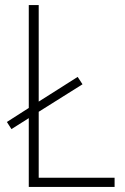

<svg xmlns="http://www.w3.org/2000/svg" viewBox="-20 -734 491 754"><path d="M93 0V-270L25 -227L7 -255L93 -310V-714H132V-335L285 -432L304 -403L132 -295V-36H430V0Z"/></svg>

Font: Noto Sans Sinhala UI SemiCondensed ExtraLight
Style: Regular
Weight: 200
Width: 4
Designer: Jelle Bosma - Monotype Design Team
Foundry: Monotype Imaging Inc.
Version: Version 2.006; ttfautohint (v1.8.4.7-5d5b)